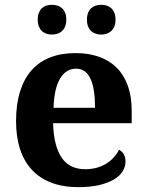

<svg xmlns="http://www.w3.org/2000/svg" viewBox="-20 -770 611 800"><path d="M296.9 -483.9Q254.9 -483.9 230.2 -442.4Q205.6 -400.9 203.1 -320.8H376Q376 -358.9 371.6 -389.2Q367.2 -419.4 357.7 -440.4Q348.1 -461.4 333.3 -472.7Q318.4 -483.9 296.9 -483.9ZM306.2 9.8Q242.7 9.8 194.1 -8.8Q145.5 -27.3 112.8 -62.5Q80.1 -97.7 63.5 -148.7Q46.9 -199.7 46.9 -265.1Q46.9 -335.4 63.5 -388.7Q80.1 -441.9 111.8 -477.5Q143.6 -513.2 189.7 -531Q235.8 -548.8 294.9 -548.8Q349.1 -548.8 392.6 -533.4Q436 -518.1 466.3 -487.8Q496.6 -457.5 512.7 -412.6Q528.8 -367.7 528.8 -308.1V-256.8H201.2Q202.6 -206.5 212.2 -170.4Q221.7 -134.3 238.5 -110.8Q255.4 -87.4 279.5 -76.2Q303.7 -64.9 335 -64.9Q360.8 -64.9 382.8 -71Q404.8 -77.1 422.6 -88.1Q440.4 -99.1 453.9 -114Q467.3 -128.9 476.1 -146Q502.9 -131.3 502.9 -97.2Q502.9 -75.7 491.2 -56.4Q479.5 -37.1 455.1 -22.5Q430.7 -7.8 393.8 1Q356.9 9.8 306.2 9.8ZM137.2 -688Q137.2 -705.1 142.1 -717Q147 -729 155 -736.3Q163.1 -743.7 173.8 -746.8Q184.6 -750 196.3 -750Q208 -750 218.8 -746.8Q229.5 -743.7 237.8 -736.3Q246.1 -729 251.2 -717Q256.3 -705.1 256.3 -688Q256.3 -671.4 251.2 -659.4Q246.1 -647.5 237.8 -640.1Q229.5 -632.8 218.8 -629.4Q208 -626 196.3 -626Q184.6 -626 173.8 -629.4Q163.1 -632.8 155 -640.1Q147 -647.5 142.1 -659.4Q137.2 -671.4 137.2 -688ZM342.3 -688Q342.3 -705.1 347.2 -717Q352.1 -729 360.4 -736.3Q368.7 -743.7 379.4 -746.8Q390.1 -750 402.3 -750Q413.6 -750 424.1 -746.8Q434.6 -743.7 442.9 -736.3Q451.2 -729 456.3 -717Q461.4 -705.1 461.4 -688Q461.4 -671.4 456.3 -659.4Q451.2 -647.5 442.9 -640.1Q434.6 -632.8 424.1 -629.4Q413.6 -626 402.3 -626Q390.1 -626 379.4 -629.4Q368.7 -632.8 360.4 -640.1Q352.1 -647.5 347.2 -659.4Q342.3 -671.4 342.3 -688Z"/></svg>

Font: Droid Serif
Style: Bold
Weight: 700
Designer: Monotype Design team
Foundry: Monotype Imaging Inc.
Version: Version 1.03